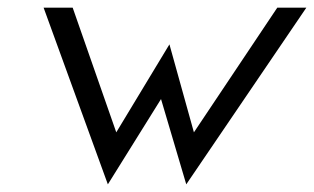

<svg xmlns="http://www.w3.org/2000/svg" viewBox="-20 -471 821 502"><path d="M94 -451 262 11 401 -212 467 11 781 -451H705L487 -125L423 -355L284 -125L170 -451Z"/></svg>

Font: Charger Pro
Style: NarObl
Weight: 400
Designer: Jasper
Foundry: Cannot Into Space Fonts
Version: Version 1.09